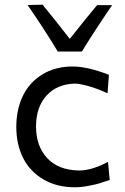

<svg xmlns="http://www.w3.org/2000/svg" viewBox="-20 -792 534 822"><path d="M330.6 -571.3H227.5Q167.5 -670.4 98.1 -770.5L162.1 -772Q207.5 -717.3 278.8 -625.5Q345.7 -710.4 395.5 -770H460Q382.3 -656.2 330.6 -571.3ZM317.4 -62Q373.5 -62 442.4 -99.1L449.7 -21.5Q420.9 -11.7 405.8 -7.1Q390.6 -2.4 358.9 3.7Q327.1 9.8 300.8 9.8Q222.7 9.8 165 -24.4Q107.4 -58.6 78.6 -116.5Q49.8 -174.3 49.8 -248.5Q49.8 -322.8 77.6 -380.9Q105.5 -439 160.9 -473.1Q216.3 -507.3 291 -507.3Q354.5 -507.3 446.3 -471.7L440.4 -392.6Q396 -413.1 357.9 -423.6Q319.8 -434.1 299.3 -434.1Q223.6 -431.6 179 -382.6Q134.3 -333.5 134.3 -250Q134.3 -167 181.6 -115.5Q229 -64 317.4 -62Z"/></svg>

Font: Commissioner Flair
Style: Regular
Weight: 400
Designer: Kostas Bartsokas
Foundry: Kostas Bartsokas
Version: Version 1.000